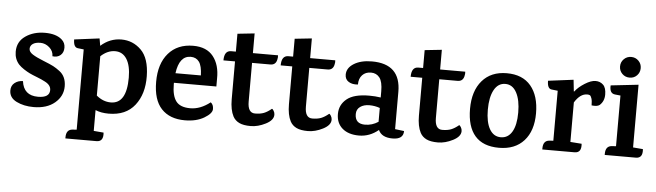

<svg xmlns="http://www.w3.org/2000/svg" viewBox="-54 -932 4684 1370"><g transform="rotate(5 2288.5 -247.5)"><path d="M358 -483Q383 -461 383 -426Q383 -391 360.5 -372Q338 -353 303 -358Q303 -395 274 -420.5Q245 -446 209.5 -446Q174 -446 155 -432.5Q136 -419 136 -397Q136 -375 163.5 -357.5Q191 -340 241.5 -320Q292 -300 314 -288.5Q336 -277 361 -258Q409 -222 409 -151.5Q409 -81 352 -33Q295 15 200 15Q130 15 77.5 -11Q25 -37 25 -89Q25 -124 50 -143.5Q75 -163 109 -163Q122 -61 225 -61Q308 -61 308 -116Q308 -152 264 -174Q240 -187 206 -200Q172 -213 152.5 -222.5Q133 -232 110 -247Q87 -262 72 -278Q39 -315 39 -368Q39 -440 97 -480Q155 -520 236 -520Q317 -520 358 -483Z M636 -462Q701 -520 783.5 -520Q866 -520 925 -461.5Q984 -403 986 -275Q988 -147 924.5 -66Q861 15 738 15Q683 15 643 -2V147H644L714 153Q720 218 669 218H446V210Q446 155 490 151L521 149V-426L478 -431Q447 -435 447 -491L627 -514ZM746 -66Q859 -66 859 -253Q859 -339 829.5 -386Q800 -433 746 -433Q692 -433 643 -388V-106Q691 -66 746 -66Z M1183 -245V-234Q1183 -153 1212.5 -113.5Q1242 -74 1314.5 -74Q1387 -74 1457 -129Q1477 -114 1477 -82.5Q1477 -51 1421.5 -18Q1366 15 1283 15Q1175 15 1115.5 -48.5Q1056 -112 1056 -241.5Q1056 -371 1120.5 -445.5Q1185 -520 1298 -520Q1394 -520 1441.5 -460Q1489 -400 1487 -302V-245ZM1287 -440Q1205 -440 1188 -314H1370Q1368 -382 1347 -411Q1326 -440 1287 -440Z M1726 -435V-158Q1726 -77 1778 -77Q1816 -77 1841.5 -87Q1867 -97 1896 -121Q1901 -121 1909 -108Q1917 -95 1917 -80Q1917 -41 1862 -13Q1807 15 1755 15Q1703 15 1673 0.5Q1643 -14 1628 -42Q1604 -88 1604 -164V-435H1521Q1521 -505 1570 -505H1604V-633L1726 -646V-505H1906Q1908 -490 1903 -471Q1894 -435 1857 -435Z M2136 -435V-158Q2136 -77 2188 -77Q2226 -77 2251.5 -87Q2277 -97 2306 -121Q2311 -121 2319 -108Q2327 -95 2327 -80Q2327 -41 2272 -13Q2217 15 2165 15Q2113 15 2083 0.5Q2053 -14 2038 -42Q2014 -88 2014 -164V-435H1931Q1931 -505 1980 -505H2014V-633L2136 -646V-505H2316Q2318 -490 2313 -471Q2304 -435 2267 -435Z M2849 -45Q2849 15 2771 15Q2693 15 2670 -37Q2607 15 2531 15Q2455 15 2411.5 -22.5Q2368 -60 2368 -125.5Q2368 -191 2419 -233Q2470 -275 2580 -275Q2623 -275 2662 -269V-313Q2662 -382 2639.5 -411Q2617 -440 2578 -440Q2539 -440 2515.5 -415Q2492 -390 2492 -347Q2452 -343 2425.5 -359.5Q2399 -376 2399 -410Q2399 -458 2449 -489Q2499 -520 2578 -520Q2784 -520 2784 -320V-53ZM2662 -194Q2626 -207 2586.5 -207Q2547 -207 2521 -188.5Q2495 -170 2495 -136Q2495 -66 2567 -66Q2618 -66 2662 -95Z M3067 -435V-158Q3067 -77 3119 -77Q3157 -77 3182.5 -87Q3208 -97 3237 -121Q3242 -121 3250 -108Q3258 -95 3258 -80Q3258 -41 3203 -13Q3148 15 3096 15Q3044 15 3014 0.5Q2984 -14 2969 -42Q2945 -88 2945 -164V-435H2862Q2862 -505 2911 -505H2945V-633L3067 -646V-505H3247Q3249 -490 3244 -471Q3235 -435 3198 -435Z M3620.5 -390Q3592 -443 3540 -443Q3488 -443 3459.5 -391Q3431 -339 3431 -249.5Q3431 -160 3459.5 -110.5Q3488 -61 3540 -61Q3592 -61 3620.5 -109.5Q3649 -158 3649 -247.5Q3649 -337 3620.5 -390ZM3304 -244.5Q3304 -372 3367.5 -446Q3431 -520 3544 -520Q3657 -520 3716.5 -449Q3776 -378 3776 -252.5Q3776 -127 3712 -56Q3648 15 3533.5 15Q3419 15 3361.5 -51Q3304 -117 3304 -244.5Z M4223 -352Q4206 -339 4166 -344Q4166 -377 4160 -394.5Q4154 -412 4147 -415.5Q4140 -419 4128 -419Q4078 -419 4038 -354V-71L4119 -65Q4125 0 4074 0H3843Q3843 0 3843 -8Q3843 -63 3887 -67L3916 -69V-427L3872 -432Q3841 -435 3841 -492L4022 -515L4031 -432H4034Q4058 -464 4102.5 -492Q4147 -520 4179.5 -520Q4212 -520 4234 -499Q4256 -478 4256 -429.5Q4256 -381 4223 -352Z M4513 0H4290V-8Q4290 -63 4334 -67L4365 -69V-432L4326 -436Q4285 -440 4289 -498L4487 -520V-71L4558 -65Q4564 0 4513 0ZM4492 -639Q4492 -608 4471 -586.5Q4450 -565 4418.5 -565Q4387 -565 4365.5 -586.5Q4344 -608 4344 -639Q4344 -670 4365.5 -691.5Q4387 -713 4418 -713Q4449 -713 4470.5 -691.5Q4492 -670 4492 -639Z"/></g></svg>

Font: Karma
Style: Bold
Weight: 700
Designer: Joana Correia
Foundry: Indian Type Foundry
Version: Version 1.202;PS 1.0;hotconv 1.0.78;makeotf.lib2.5.61930; tt